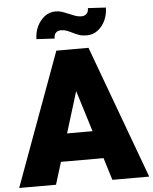

<svg xmlns="http://www.w3.org/2000/svg" viewBox="-64 -972 816 1022"><g transform="rotate(-5 344.5 -461.0)"><path d="M193.4 0H-3.4L257.3 -710.9H381.3L359.9 -539.6ZM327.6 -539.6 303.7 -710.9H429.2L691.4 0H494.6ZM492.7 -119.1H127.9V-267.1H492.7ZM253.9 -775.9 157.2 -781.2Q157.2 -816.4 171.9 -847.9Q186.5 -879.4 212.2 -899.4Q237.8 -919.4 271.5 -919.4Q290 -919.4 307.1 -913.6Q324.2 -907.7 340.6 -900.4Q356.9 -893.1 373.3 -887.2Q389.6 -881.3 407.2 -881.3Q422.4 -881.3 433.3 -890.9Q444.3 -900.4 444.3 -921.9L540 -916.5Q540 -880.4 525.4 -848.6Q510.7 -816.9 485.1 -797.4Q459.5 -777.8 425.3 -777.8Q402.8 -777.8 385.7 -783.7Q368.7 -789.6 353.5 -797.4Q338.4 -805.2 323.2 -811Q308.1 -816.9 289.6 -816.9Q274.4 -816.9 264.2 -807.1Q253.9 -797.4 253.9 -775.9Z"/></g></svg>

Font: Heebo Black
Style: Regular
Weight: 900
Designer: Oded Ezer
Foundry: Ezer Type House
Version: Version 3.100